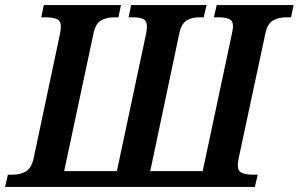

<svg xmlns="http://www.w3.org/2000/svg" viewBox="-51 -734 1173 754"><path d="M-31 0 -20 -48H-1Q28 -48 50 -60.5Q72 -73 81 -112L185 -603Q188 -618 188 -631Q188 -652 172 -659Q156 -666 128 -666H111L121 -714H424L414 -666H396Q367 -666 345.5 -653.5Q324 -641 316 -602L201 -62H408L523 -603Q526 -621 526 -631Q526 -652 511.5 -659Q497 -666 474 -666H454L464 -714H760L749 -666H730Q701 -666 681 -653Q661 -640 653 -602L539 -62H745L860 -603Q864 -620 864 -632Q864 -652 849.5 -659Q835 -666 808 -666H789L800 -714H1102L1092 -666H1072Q1043 -666 1021 -653.5Q999 -641 991 -602L886 -111Q883 -96 883 -84Q883 -62 899 -55Q915 -48 943 -48H961L950 0Z"/></svg>

Font: Noto Serif SemiCondensed SemiBold
Style: Italic
Weight: 600
Width: 4
Italic angle: -12°
Designer: Monotype Design Team
Foundry: Monotype Imaging Inc.
Version: Version 2.014; ttfautohint (v1.8.4.7-5d5b)